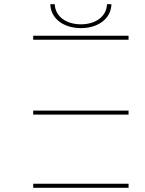

<svg xmlns="http://www.w3.org/2000/svg" viewBox="-20 -888 685 908"><path d="M137 0H588V-19H137ZM588 -346V-365H137V-346ZM588 -700V-719H137V-700ZM363 -755C442 -755 505 -798 507 -868H486C484 -810 432 -773 363 -773C293 -773 241 -810 239 -868H218C220 -798 283 -755 363 -755Z"/></svg>

Font: Montserrat-Alt1 Thin
Style: Regular
Weight: 100
Designer: Differentunic
Foundry: Differentunic
Version: Version 7.222